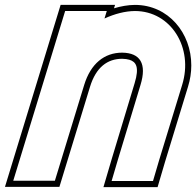

<svg xmlns="http://www.w3.org/2000/svg" viewBox="-59 -673 801 784"><path d="M367.7 -597.5C409.6 -616.6 452.2 -627.7 492 -628C639 -628 732.1 -478 684.7 -326L591.1 -20L565.8 66H396.8L421.8 -19L514.7 -326C541.3 -413 513.7 -457 440 -458C367 -458 311.3 -413 284.7 -326L258.7 -241L191.1 -20L165.1 65H-4.9L21.1 -20L88.7 -241L114.7 -326L181 -543L207 -628H377ZM406.5 -639.1 410.8 -653H188.5L-38.7 90H183.6L308.6 -318.7C332.9 -398.2 379.6 -433 439.9 -433C451.4 -432.8 461.6 -431.3 469.3 -429C496.3 -420.7 511.1 -399.9 490.7 -333.2L397.9 -26.1L363.4 91H584.5L615.1 -12.8L708.6 -318.6C717.7 -347.8 722.1 -377.3 722.1 -405.7C722.5 -537.7 628.8 -653 491.9 -653C463.8 -652.8 433.9 -647.4 406.5 -639.1Z"/></svg>

Font: Nordica Plus
Style: NordicaClassicBkOblOl
Weight: 900
Version: Version 1.01